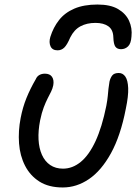

<svg xmlns="http://www.w3.org/2000/svg" viewBox="-20 -817 618 847"><path d="M257 10Q195 10 154 -16Q113 -42 90.5 -86Q68 -130 64 -184.5Q60 -239 71 -296Q80 -343 96.5 -384Q113 -425 138 -468Q143 -480 153.5 -486Q164 -492 178 -492Q200 -492 209.5 -478Q219 -464 215 -441Q212 -426 205.5 -413Q199 -400 190.5 -383.5Q182 -367 173 -343.5Q164 -320 157 -286Q148 -240 150 -201.5Q152 -163 165 -134Q178 -105 201.5 -89Q225 -73 258 -73Q300 -73 336.5 -103Q373 -133 401.5 -194.5Q430 -256 449 -350Q454 -377 455.5 -394Q457 -411 458.5 -425.5Q460 -440 463 -457Q467 -474 475.5 -484.5Q484 -495 504 -495Q522 -495 533 -479Q544 -463 545.5 -428.5Q547 -394 535 -337Q512 -218 469.5 -141Q427 -64 372.5 -27Q318 10 257 10ZM410 -797Q467 -797 501 -777Q535 -757 549.5 -725Q564 -693 560 -656Q558 -625 545 -612.5Q532 -600 514 -600Q497 -600 489 -611Q481 -622 480 -653Q479 -686 458 -701Q437 -716 401 -716Q363 -716 335 -701Q307 -686 290 -652Q276 -619 263.5 -607Q251 -595 234 -595Q211 -595 203 -612.5Q195 -630 202 -654Q215 -696 240.5 -728.5Q266 -761 308 -779Q350 -797 410 -797Z"/></svg>

Font: Shantell Sans
Style: Italic
Weight: 400
Italic angle: -11°
Designer: Stephen Nixon, Anya Danilova, Shantell Martin
Foundry: Arrow Type
Version: Version 1.011;[c5ecc13dd]